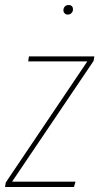

<svg xmlns="http://www.w3.org/2000/svg" viewBox="-31 -743 395 763"><path d="M344 -519 341 -501 17 -21H269L263 0H-11L-8 -18L316 -499H81L84 -519ZM221 -702Q221 -711 226.5 -717Q232 -723 242 -723Q250 -723 254.5 -718.5Q259 -714 259 -706Q259 -697 253 -691Q247 -685 238 -685Q231 -685 226 -690Q221 -695 221 -702Z"/></svg>

Font: Fira Sans Extra Condensed Thin
Style: Italic
Weight: 250
Width: 3
Italic angle: -8°
Designer: Carrois Corporate & Edenspiekermann AG
Foundry: Carrois Corporate GbR & Edenspiekermann AG
Version: Version 4.203